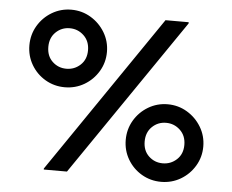

<svg xmlns="http://www.w3.org/2000/svg" viewBox="-49 -716 948 783"><g transform="rotate(5 425.0 -325.0)"><path d="M212.5 -341.7Q169.2 -341.7 132.9 -362.9Q96.7 -384.2 75.4 -420.4Q54.2 -456.7 54.2 -500Q54.2 -543.3 75.4 -579.6Q96.7 -615.8 132.9 -637.5Q169.2 -659.2 212.5 -659.2Q255.8 -659.2 292.1 -637.5Q328.3 -615.8 350 -579.6Q371.7 -543.3 371.7 -500Q371.7 -456.7 350 -420.4Q328.3 -384.2 292.1 -362.9Q255.8 -341.7 212.5 -341.7ZM156.7 0V-4.2L598.3 -650H693.3V-645L251.7 0ZM212.5 -417.5Q245.8 -417.5 270 -440Q294.2 -462.5 294.2 -500Q294.2 -537.5 270 -560.4Q245.8 -583.3 212.5 -583.3Q179.2 -583.3 155.4 -560.4Q131.7 -537.5 131.7 -500Q131.7 -462.5 155.4 -440Q179.2 -417.5 212.5 -417.5ZM637.5 8.3Q594.2 8.3 557.9 -12.9Q521.7 -34.2 500.4 -70.4Q479.2 -106.7 479.2 -150Q479.2 -193.3 500.4 -229.6Q521.7 -265.8 557.9 -287.5Q594.2 -309.2 637.5 -309.2Q680.8 -309.2 717.1 -287.5Q753.3 -265.8 775 -229.6Q796.7 -193.3 796.7 -150Q796.7 -106.7 775 -70.4Q753.3 -34.2 717.1 -12.9Q680.8 8.3 637.5 8.3ZM637.5 -67.5Q670.8 -67.5 695 -90Q719.2 -112.5 719.2 -150Q719.2 -187.5 695 -210.4Q670.8 -233.3 637.5 -233.3Q604.2 -233.3 580.4 -210.4Q556.7 -187.5 556.7 -150Q556.7 -112.5 580.4 -90Q604.2 -67.5 637.5 -67.5Z"/></g></svg>

Font: Familjen Grotesk GF Medium
Style: Regular
Weight: 500
Designer: Anders Wikstroem, Jonas Baeckman, Matilda Gysing, Kristian Moeller
Foundry: Familjen STHLM AB
Version: Version 2.000; Beta; Release 4; Build 6